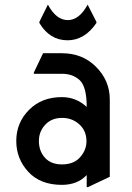

<svg xmlns="http://www.w3.org/2000/svg" viewBox="-20 -772 558 812"><path d="M444.3 -24.4 351.6 19.5H346.7V-31.7Q307.6 9.8 241.7 9.8Q150.4 9.8 99.6 -45.4Q48.8 -100.6 48.8 -175.8Q48.8 -253.9 104 -308.6Q157.2 -361.3 241.7 -361.3Q301.8 -361.3 346.7 -319.8Q346.7 -406.2 316.4 -433.6Q287.1 -460 241.7 -460H123V-464.8L162.1 -546.9H241.7Q327.1 -546.9 383.8 -491.7Q444.3 -432.6 444.3 -351.6ZM144.5 -175.8Q144.5 -132.3 170.9 -104Q196.3 -76.7 242.2 -76.7Q290 -76.7 316.4 -104.5Q345.7 -135.7 345.7 -174.8Q345.7 -218.8 315.4 -246.1Q285.2 -273.4 242.7 -273.4Q198.2 -273.4 171.4 -244.6Q144.5 -215.8 144.5 -175.8ZM146.5 -674.8V-679.7L182.6 -752.4Q217.8 -687 266.6 -687Q315.4 -687 350.6 -752.4L387.7 -679.7V-674.8Q337.9 -601.6 265.6 -601.6Q190.4 -601.6 146.5 -674.8Z"/></svg>

Font: Nova Round
Style: Book
Weight: 400
Version: Version 2.000